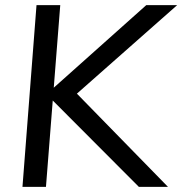

<svg xmlns="http://www.w3.org/2000/svg" viewBox="-20 -732 714 752"><path d="M524 0 162 -363 553 -712H674L247 -335L256 -391L638 0ZM68 0 123 -712H216L160 0Z"/></svg>

Font: Muli Medium
Style: Italic
Weight: 500
Italic angle: -4.541°
Designer: Vernon Adams
Foundry: Vernon Adams
Version: Version 2.100; ttfautohint (v1.8.1.43-b0c9)